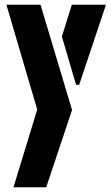

<svg xmlns="http://www.w3.org/2000/svg" viewBox="-20 -590 469 810"><path d="M37 200 137 -128 7 -570H151L284 -126L175 200ZM301 -232 241 -436 283 -570H427L314 -232Z"/></svg>

Font: Stick No Bills ExtraBold
Style: Regular
Weight: 800
Version: Version 2.000